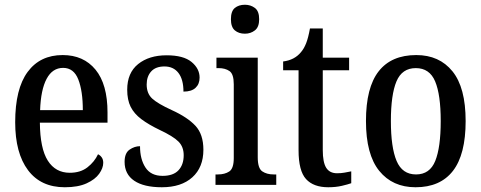

<svg xmlns="http://www.w3.org/2000/svg" viewBox="-20 -779 2026 809"><path d="M253 10Q152 10 98 -62Q44 -134 44 -264Q44 -405 96.5 -476Q149 -547 244 -547Q332 -547 382.5 -485.5Q433 -424 433 -305V-262H148Q149 -153 181.5 -102Q214 -51 274 -51Q319 -51 348.5 -74Q378 -97 393 -129Q402 -125 408.5 -116Q415 -107 415 -93Q415 -71 398 -47Q381 -23 345 -6.5Q309 10 253 10ZM329 -315Q329 -395 310 -444Q291 -493 246 -493Q201 -493 176.5 -447Q152 -401 149 -315Z M662 10Q586 10 545.5 -17.5Q505 -45 505 -97Q505 -134 526 -148.5Q547 -163 570 -163Q570 -108 593 -73Q616 -38 665 -38Q710 -38 732 -61.5Q754 -85 754 -125Q754 -160 732.5 -182Q711 -204 654 -231Q606 -254 575.5 -277Q545 -300 530.5 -329Q516 -358 516 -401Q516 -472 562 -509Q608 -546 682 -546Q753 -546 787 -518Q821 -490 821 -452Q821 -425 804 -409Q787 -393 753 -393Q753 -444 732 -471.5Q711 -499 673 -499Q636 -499 617 -478Q598 -457 598 -423Q598 -385 621.5 -363.5Q645 -342 704 -315Q770 -285 803.5 -249Q837 -213 837 -148Q837 -74 790.5 -32Q744 10 662 10Z M1012 -637Q986 -637 969.5 -651Q953 -665 953 -698Q953 -732 969.5 -745.5Q986 -759 1012 -759Q1036 -759 1054 -745.5Q1072 -732 1072 -698Q1072 -665 1054 -651Q1036 -637 1012 -637ZM888 0V-44H898Q927 -44 946 -56.5Q965 -69 965 -113V-424Q965 -467 947 -479.5Q929 -492 901 -492H892V-536H1066V-116Q1066 -70 1085 -57Q1104 -44 1133 -44H1144V0Z M1363 10Q1301 10 1269.5 -24.5Q1238 -59 1238 -146V-483H1173V-520Q1221 -526 1248 -559Q1261 -574 1270 -597Q1279 -620 1286 -659H1340V-536H1451V-483H1340V-147Q1340 -95 1354.5 -72Q1369 -49 1400 -49Q1417 -49 1431 -51.5Q1445 -54 1460 -57V-7Q1446 -2 1420.5 4Q1395 10 1363 10Z M1731 10Q1634 10 1578 -59Q1522 -128 1522 -269Q1522 -410 1575.5 -478.5Q1629 -547 1734 -547Q1831 -547 1886.5 -478.5Q1942 -410 1942 -269Q1942 -128 1888.5 -59Q1835 10 1731 10ZM1733 -44Q1791 -44 1814 -101Q1837 -158 1837 -269Q1837 -380 1813.5 -436Q1790 -492 1732 -492Q1674 -492 1650.5 -436Q1627 -380 1627 -269Q1627 -158 1651 -101Q1675 -44 1733 -44Z"/></svg>

Font: Noto Serif Tamil Condensed Medium
Style: Italic
Weight: 500
Width: 3
Italic angle: -12°
Designer: Indian Type Foundry, Tom Grace, and the Monotype Design Team
Foundry: Monotype Imaging Inc.
Version: Version 2.003; ttfautohint (v1.8.4.7-5d5b)